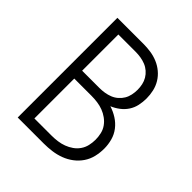

<svg xmlns="http://www.w3.org/2000/svg" viewBox="-200 -868 1001 1001"><g transform="rotate(45 300.0 -367.5)"><path d="M91 0V-735H283Q310 -735 337 -731Q364 -727 389 -716.5Q414 -706 435 -688.5Q456 -671 470 -648Q484 -625 490 -598.5Q496 -572 496 -545Q496 -519 490.5 -493.5Q485 -468 471 -446.5Q457 -425 436 -409Q415 -393 391 -383Q420 -374 446 -357.5Q472 -341 490.5 -317Q509 -293 517 -263.5Q525 -234 525 -204Q525 -174 518 -144.5Q511 -115 494 -90Q477 -65 453 -47Q429 -29 401 -18.5Q373 -8 343 -4Q313 0 283 0ZM156 -410H283Q302 -410 321 -413Q340 -416 357.5 -423Q375 -430 389.5 -442.5Q404 -455 413.5 -471Q423 -487 427 -506Q431 -525 431 -544Q431 -563 427 -581.5Q423 -600 413.5 -616Q404 -632 389.5 -644.5Q375 -657 357.5 -664Q340 -671 321 -674Q302 -677 283 -677H156ZM156 -58H283Q305 -58 327 -61Q349 -64 369 -71.5Q389 -79 407 -91.5Q425 -104 437.5 -122Q450 -140 455 -161.5Q460 -183 460 -205Q460 -227 455 -248.5Q450 -270 437.5 -287.5Q425 -305 407 -318Q389 -331 369 -338.5Q349 -346 327 -349Q305 -352 283 -352H156Z"/></g></svg>

Font: Iosevka Light Extended
Style: Regular
Weight: 300
Width: 7
Monospace: yes
Designer: Belleve Invis
Foundry: Belleve Invis
Version: Version 32.5.0; ttfautohint (v1.8.4)